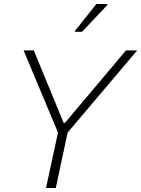

<svg xmlns="http://www.w3.org/2000/svg" viewBox="-20 -940 706 960"><path d="M210 0 270 -277 98 -688H149L298 -326H305L610 -688H666L318 -277L259 0ZM355 -781V-786L462 -920H517V-915L390 -781Z"/></svg>

Font: Saira ExtraLight
Style: Italic
Weight: 200
Italic angle: -12°
Designer: Hector Gatti with collaboration of the Omnibus-Type team
Foundry: Omnibus-Type
Version: Version 1.100; ttfautohint (v1.8.3)